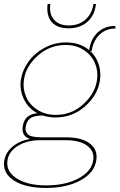

<svg xmlns="http://www.w3.org/2000/svg" viewBox="-34 -721 596 956"><path d="M542 -579.1Q492.7 -579.1 460.9 -547.9Q429.2 -516.6 421.9 -464.8L413.1 -469.2Q442.9 -442.4 456.3 -403.8Q469.7 -365.2 463.9 -323.2Q453.6 -248.5 390.6 -192.4Q327.6 -136.2 242.2 -136.2Q210 -136.2 178.2 -146Q132.8 -145.5 115.2 -130.9Q97.7 -116.2 94.2 -90.8Q91.3 -80.6 94 -70.8Q96.7 -61 103.3 -53.5Q109.9 -45.9 127.4 -41.5Q145 -37.1 172.9 -37.1H295.9Q372.6 -37.1 412.8 -6.8Q453.1 23.4 445.8 75.2Q437.5 137.2 368.7 176Q299.8 214.8 194.8 214.8Q92.8 214.8 35.6 178Q-21.5 141.1 -13.2 81.1Q-6.8 39.1 28.3 9.3Q63.5 -20.5 116.2 -28.8Q71.8 -43 79.1 -90.8Q86.9 -151.4 151.9 -157.2Q106.9 -181.6 85 -227.1Q63 -272.5 69.8 -323.2Q77.1 -371.1 107.4 -413.6Q137.7 -456.1 187.5 -482.9Q237.3 -509.8 294.9 -509.8Q365.2 -509.8 410.2 -471.2Q417.5 -526.4 452.1 -559.1Q486.8 -591.8 539.1 -591.8ZM2.9 79.1Q-4.4 133.3 49.6 167.7Q103.5 202.1 196.8 202.1Q291.5 202.1 357.2 167Q422.9 131.8 430.2 76.2Q437 31.2 399.7 4.2Q362.3 -22.9 293 -22.9H165Q100.1 -22.9 54.4 5.6Q8.8 34.2 2.9 79.1ZM85 -323.2Q78.6 -279.8 95.5 -240.2Q112.3 -200.7 151.6 -174.8Q190.9 -148.9 244.1 -148.9Q322.3 -148.9 380.9 -202.1Q439.5 -255.4 449.2 -323.2Q455.6 -366.7 439 -406.2Q422.4 -445.8 383.8 -471.4Q345.2 -497.1 293 -497.1Q213.9 -497.1 154.3 -444.1Q94.7 -391.1 85 -323.2ZM203.1 -701.2H216.8Q209.5 -652.3 234.6 -623.3Q259.8 -594.2 309.1 -594.2Q358.4 -594.2 391.4 -623.3Q424.3 -652.3 431.2 -701.2H443.8Q437.5 -644 400.9 -612.1Q364.3 -580.1 307.1 -580.1Q250 -580.1 222.9 -612.1Q195.8 -644 203.1 -701.2Z"/></svg>

Font: Human Sans Thin
Style: Italic
Weight: 100
Italic angle: -8°
Designer: Tim Radville
Foundry: Continuum
Version: Version 1.000;FEAKit 1.0